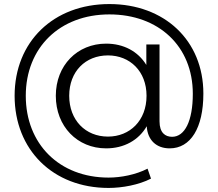

<svg xmlns="http://www.w3.org/2000/svg" viewBox="-20 -726 1073 946"><path d="M519 -706C243 -706 52 -520 52 -254C52 11 240 200 515 200C582 200 664 185 724 154L707 105C649 135 575 149 515 149C272 149 107 -17 107 -254C107 -491 274 -655 519 -655C761 -655 930 -499 930 -264C930 -129 890 -52 828 -52C794 -52 766 -72 766 -128V-507H701V-406C660 -473 589 -511 503 -511C361 -511 255 -404 255 -254C255 -103 361 5 503 5C591 5 663 -35 703 -104C707 -35 751 5 816 5C919 5 982 -95 982 -265C982 -527 790 -706 519 -706ZM512 -53C401 -53 321 -134 321 -254C321 -374 401 -453 512 -453C620 -453 702 -375 702 -254C702 -132 620 -53 512 -53Z"/></svg>

Font: Montserrat Lite
Style: Regular
Weight: 400
Designer: Julieta Ulanovsky
Foundry: Julieta Ulanovsky
Version: Version 7.200;PS 007.200;hotconv 1.0.88;makeotf.lib2.5.64775